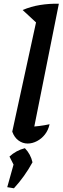

<svg xmlns="http://www.w3.org/2000/svg" viewBox="-20 -765 337 1034"><path d="M184 -635 102 -711Q146 -730 195.5 -738Q245 -746 297 -745ZM154 -30 131 -81Q163 -83 191.5 -86.5Q220 -90 247 -96Q240 -64 222 -41Q204 -18 179 -5Q154 8 129 8Q102 8 79.5 -8.5Q57 -25 46 -56L189 -713L297 -745ZM19 243 55 114 155 109Q113 186 55 249ZM70 155 31 78Q67 45 114 33Q145 65 155 109Z"/></svg>

Font: Piazzolla Thin
Style: Bold Italic
Weight: 700
Italic angle: -11.3°
Version: Version 2.005